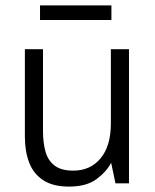

<svg xmlns="http://www.w3.org/2000/svg" viewBox="-20 -678 572 710"><path d="M235 12Q176 12 140 -11.5Q104 -35 88 -76.5Q72 -118 72 -172V-496H139V-193Q139 -151 148 -118Q157 -85 181.5 -66Q206 -47 251 -47Q314 -47 352 -92.5Q390 -138 390 -222V-496H457V0H407L391 -76Q373 -42 336 -15Q299 12 235 12ZM128 -604V-658H392V-604Z"/></svg>

Font: Atkinson Hyperlegible Next Light
Style: Regular
Weight: 300
Designer: Elliott Scott, Megan Eiswerth, Linus Boman, Theodore Petrosky, Letters from Sweden
Foundry: Applied Design Works, Letters from Sweden
Version: Version 2.001